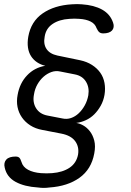

<svg xmlns="http://www.w3.org/2000/svg" viewBox="-20 -761 640 937"><path d="M451 -624Q444 -645 422 -656Q400 -667 367 -669Q355 -670 343 -670Q331 -670 319 -669Q269 -666 236.5 -644Q204 -622 198 -582Q191 -546 207 -522Q223 -498 260 -490L371 -467Q404 -460 429 -444Q454 -428 469.5 -406Q485 -384 490 -356Q495 -328 490 -298Q485 -269 471.5 -245Q458 -221 440 -203Q422 -185 399 -174.5Q376 -164 352 -161Q368 -159 386 -149Q404 -139 418.5 -120.5Q433 -102 440 -75Q447 -48 440 -12Q426 65 368 106.5Q310 148 221 154Q207 156 193.5 156Q180 156 166 154Q99 150 56 126.5Q13 103 3 57Q0 45 2 35Q4 25 11 17.5Q18 10 29.5 6.5Q41 3 56 3Q68 3 74 8.5Q80 14 85 30Q92 54 117 67.5Q142 81 180 84Q193 85 207 85Q221 85 234 84Q286 80 319.5 57.5Q353 35 361 -7Q367 -45 346.5 -72.5Q326 -100 279 -109L186 -127Q153 -133 128 -149Q103 -165 87 -188Q71 -211 65.5 -239Q60 -267 66 -298Q76 -355 112 -393Q148 -431 201 -440Q179 -445 161 -457Q143 -469 131.5 -487Q120 -505 116.5 -529Q113 -553 118 -582Q131 -656 188 -695.5Q245 -735 331 -740Q344 -741 356 -741Q368 -741 379 -740Q439 -736 478.5 -714Q518 -692 532 -650Q536 -639 534.5 -629Q533 -619 526.5 -612Q520 -605 509 -601.5Q498 -598 484 -598Q472 -598 465 -603.5Q458 -609 451 -624ZM212 -197 284 -183Q306 -178 326.5 -185Q347 -192 364 -208Q381 -224 393.5 -246.5Q406 -269 411 -296Q417 -334 399.5 -362.5Q382 -391 345 -398L274 -412Q252 -417 231 -409.5Q210 -402 192.5 -386.5Q175 -371 162.5 -349Q150 -327 146 -301Q138 -262 156 -233Q174 -204 212 -197Z"/></svg>

Font: Maple Mono NL Light
Style: Italic
Weight: 300
Italic angle: -10°
Monospace: yes
Designer: subframe7536
Version: Version 7.000